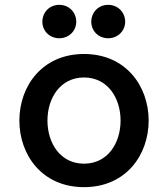

<svg xmlns="http://www.w3.org/2000/svg" viewBox="-20 -763 694 793"><path d="M427 -605C467 -605 497 -636 497 -673C497 -712 467 -743 427 -743C386 -743 357 -712 357 -673C357 -636 386 -605 427 -605ZM225 -605C265 -605 295 -636 295 -673C295 -712 265 -743 225 -743C184 -743 155 -712 155 -673C155 -636 184 -605 225 -605ZM327 10C500 10 594 -123 594 -265C594 -407 500 -540 327 -540C154 -540 60 -407 60 -265C60 -123 154 10 327 10ZM327 -87C229 -87 176 -172 176 -265C176 -358 229 -443 327 -443C425 -443 478 -358 478 -265C478 -172 425 -87 327 -87Z"/></svg>

Font: Be Vietnam Pro Medium
Style: Regular
Weight: 500
Designer: Lam Bao, Tony Le, Vietanh Nguyen
Foundry: Yellow Type Foundry
Version: Version 1.002